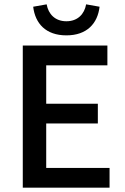

<svg xmlns="http://www.w3.org/2000/svg" viewBox="-20 -865 575 885"><path d="M133 -834C142 -757 191 -702 286 -702C381 -702 430 -757 439 -834L377 -845C369 -800 338 -767 286 -767C234 -767 203 -800 195 -845ZM85 -655V0H485V-91H193V-296H431V-387H193V-564H475V-655Z"/></svg>

Font: Cambridge Sans Medium
Style: Regular
Weight: 500
Version: Version 2.020;PS 002.020;hotconv 1.0.88;makeotf.lib2.5.64775